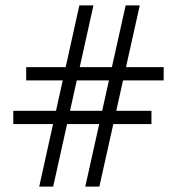

<svg xmlns="http://www.w3.org/2000/svg" viewBox="-20 -695 660 715"><path d="M350 0H297.5L448 -675H500.5ZM178 0H126L275.5 -675H328ZM544 -282.5V-233H29.5V-282.5ZM589.5 -445V-395.5H77.5V-445Z"/></svg>

Font: Newsreader 24pt
Style: Bold
Weight: 700
Designer: Hugues Gentile
Foundry: Production Type
Version: Version 1.003